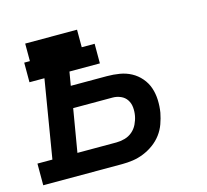

<svg xmlns="http://www.w3.org/2000/svg" viewBox="-92 -624 774 719"><g transform="rotate(-15 295.5 -265.0)"><path d="M-9 0V-84H49L99 -386H41V-462H63V-530H264V-462H314V-386H196L187 -333H327Q352 -333 376 -329Q400 -325 420.5 -314Q441 -303 456.5 -285Q472 -267 479.5 -245Q487 -223 488 -198Q489 -173 485 -149Q481 -128 473.5 -107Q466 -86 452.5 -68Q439 -50 420.5 -36.5Q402 -23 381 -14.5Q360 -6 339 -3Q318 0 297 0ZM146 -84H297Q313 -84 329.5 -88.5Q346 -93 359 -104Q372 -115 379.5 -130.5Q387 -146 390 -162Q393 -178 391.5 -194.5Q390 -211 381.5 -224Q373 -237 358 -243.5Q343 -250 327 -250H174Z"/></g></svg>

Font: Iosevka Slab MdExObl
Style: Regular
Weight: 500
Width: 7
Italic angle: -9°
Monospace: yes
Designer: Belleve Invis
Foundry: Belleve Invis
Version: Version 11.1.1; ttfautohint (v1.8.3)